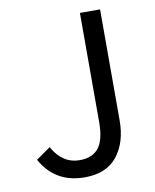

<svg xmlns="http://www.w3.org/2000/svg" viewBox="-78 -716 635 788"><g transform="rotate(-10 240.0 -322.0)"><path d="M212 12Q89 12 31 -93L91 -135Q132 -61 204 -61Q257 -61 283 -94Q309 -127 309 -201V-656H393V-193Q393 -102 348 -45Q303 12 212 12Z"/></g></svg>

Font: Toshiba Sans
Style: Regular
Weight: 400
Designer: Paul D. Hunt
Foundry: Toshiba Corporation
Version: Version 2.020;PS 2.0;hotconv 1.0.86;makeotf.lib2.5.63406